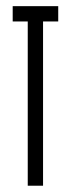

<svg xmlns="http://www.w3.org/2000/svg" viewBox="-20 -591 226 611"><path d="M20.4 -571.4H165.3V-522.7H117V0H68.3V-522.7H20.4Z"/></svg>

Font: Marapfhont
Style: Book
Weight: 400
Version: Version 0.15